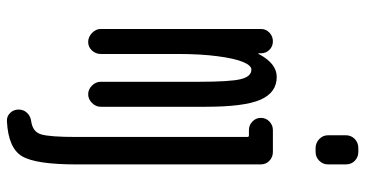

<svg xmlns="http://www.w3.org/2000/svg" viewBox="-264 -536 1028 540"><g transform="rotate(90 250.0 -266.0)"><path d="M61.5 -35.2V-486.3Q61.5 -500 71.8 -509.8Q82 -519.5 96.2 -519.5Q110.4 -519.5 120.1 -509.8Q129.9 -500 129.9 -486.3V-480.5Q129.9 -479.5 130.9 -478.5Q132.8 -478.5 132.8 -481.4Q159.2 -530.3 196.3 -530.3Q240.2 -530.3 260.3 -484.9Q280.3 -439.5 280.3 -330.1V-35.2Q280.3 -21.5 269.5 -10.7Q258.8 0 245.1 0Q231.4 0 220.7 -10.7Q210 -21.5 210 -35.2V-311.5Q210 -399.4 202.6 -429.2Q195.3 -459 175.8 -459Q164.1 -459 154.3 -435.5Q144.5 -412.1 138.2 -364.3Q131.8 -316.4 131.8 -252V-35.2Q131.8 -21.5 122.1 -10.7Q112.3 0 98.1 0Q84 0 72.8 -10.7Q61.5 -21.5 61.5 -35.2ZM407.2 -759.8Q421.9 -759.8 432.1 -750Q442.4 -740.2 442.4 -724.6V-674.8Q442.4 -660.2 432.1 -649.9Q421.9 -639.6 407.2 -639.6H396.5Q381.8 -639.6 371.1 -649.9Q360.4 -660.2 360.4 -674.8V-724.6Q360.4 -739.3 370.6 -749.5Q380.9 -759.8 396.5 -759.8ZM321.3 228.5Q307.6 229.5 297.9 219.7Q288.1 210 288.1 195.8Q288.1 181.6 297.4 171.9Q306.6 162.1 321.3 160.2Q350.6 156.2 357.9 132.3Q365.2 108.4 365.2 33.2V-447.3Q365.2 -452.1 361.3 -452.1H345.7Q332 -452.1 321.8 -461.9Q311.5 -471.7 311.5 -485.8Q311.5 -500 321.8 -509.8Q332 -519.5 345.7 -519.5H407.2Q421.9 -519.5 432.1 -509.8Q442.4 -500 442.4 -485.4V33.2Q442.4 147.5 419.4 186Q396.5 224.6 321.3 228.5Z"/></g></svg>

Font: Rounded-L Mgen+ 2m regular
Style: Regular
Weight: 400
Designer: [Source Han Sans]
Ryoko NISHIZUKA  (kana & ideographs); Paul D. Hunt (Latin, Greek & Cyrillic); Wenlong ZHANG  (bopomofo
Version: Version 1.059.20150602